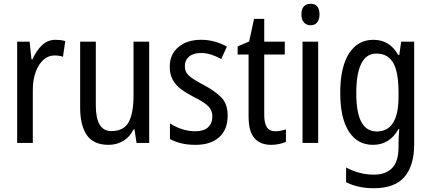

<svg xmlns="http://www.w3.org/2000/svg" viewBox="-20 -758 2286 1018"><path d="M275 -547Q287 -547 300 -545.5Q313 -544 326 -540L314 -457Q294 -464 269 -464Q236 -464 210 -440.5Q184 -417 169 -376Q154 -335 154 -282V0H71V-537H137L147 -443H152Q172 -489 202.5 -518Q233 -547 275 -547Z M771 -537V0H704L693 -72H688Q668 -31 633 -10.5Q598 10 556 10Q476 10 440.5 -41.5Q405 -93 405 -186V-537H488V-199Q488 -63 570 -63Q636 -63 662 -110Q688 -157 688 -253V-537Z M1187 -145Q1187 -70 1141.5 -30Q1096 10 1017 10Q973 10 939.5 1.5Q906 -7 881 -21V-104Q905 -87 941.5 -74.5Q978 -62 1015 -62Q1060 -62 1083 -83Q1106 -104 1106 -141Q1106 -172 1085 -194Q1064 -216 1009 -243Q970 -263 941 -284.5Q912 -306 896 -334.5Q880 -363 880 -405Q880 -470 926 -508.5Q972 -547 1046 -547Q1084 -547 1118 -537.5Q1152 -528 1183 -511L1153 -445Q1128 -459 1101 -468Q1074 -477 1045 -477Q1005 -477 982.5 -458Q960 -439 960 -408Q960 -376 982.5 -356Q1005 -336 1061 -307Q1119 -276 1153 -242Q1187 -208 1187 -145Z M1440 -62Q1454 -62 1469 -65Q1484 -68 1496 -72V-6Q1481 1 1460.5 5.5Q1440 10 1417 10Q1361 10 1329.5 -25Q1298 -60 1298 -140V-469H1240V-512L1301 -538L1327 -658H1381V-537H1490V-469H1381V-148Q1381 -105 1395 -83.5Q1409 -62 1440 -62Z M1627 -738Q1674 -738 1674 -681Q1674 -654 1661.5 -639Q1649 -624 1627 -624Q1605 -624 1591.5 -639Q1578 -654 1578 -681Q1578 -710 1591 -724Q1604 -738 1627 -738ZM1667 -537V0H1584V-537Z M1960 -547Q2002 -547 2035 -527.5Q2068 -508 2092 -466H2097L2107 -537H2176V7Q2176 120 2124.5 180Q2073 240 1962 240Q1878 240 1815 208V130Q1886 168 1962 168Q2025 168 2059 133Q2093 98 2093 22V5Q2093 -10 2094 -32Q2095 -54 2097 -74H2093Q2046 10 1958 10Q1875 10 1829.5 -61Q1784 -132 1784 -266Q1784 -402 1830.5 -474.5Q1877 -547 1960 -547ZM1975 -474Q1922 -474 1895.5 -420.5Q1869 -367 1869 -265Q1869 -161 1896 -111Q1923 -61 1978 -61Q2093 -61 2093 -245V-269Q2093 -377 2064.5 -425.5Q2036 -474 1975 -474Z"/></svg>

Font: Noto Sans Gurmukhi Condensed
Style: Regular
Weight: 400
Width: 3
Designer: Jelle Bosma - Monotype Design Team
Foundry: Monotype Imaging Inc.
Version: Version 2.004; ttfautohint (v1.8.4.7-5d5b)